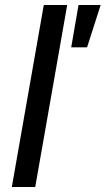

<svg xmlns="http://www.w3.org/2000/svg" viewBox="-20 -743 420 763"><path d="M27 0 154 -723H247L120 0ZM263 -555 292 -723H380L326 -555Z"/></svg>

Font: Archivo SemiExpanded
Style: Italic
Weight: 400
Width: 6
Italic angle: -10°
Designer: Hector Gatti
Foundry: Omnibus-Type
Version: Version 2.001